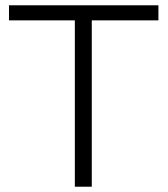

<svg xmlns="http://www.w3.org/2000/svg" viewBox="-20 -706 634 726"><path d="M263 0H327V-629H579V-686H14V-629H263Z"/></svg>

Font: Archivo ExtraLight
Style: Regular
Weight: 200
Designer: Hector Gatti
Foundry: Omnibus-Type
Version: Version 2.001